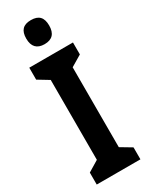

<svg xmlns="http://www.w3.org/2000/svg" viewBox="-238 -972 791 1016"><g transform="rotate(-30 157.5 -464.0)"><path d="M157 -928C109 -928 87 -904 87 -855C87 -806 111 -781 157 -781C204 -781 227 -806 227 -855C227 -903 206 -928 157 -928ZM291 0V-73L224 -113V-601L291 -641V-714H24V-641L90 -601V-113L24 -73V0Z"/></g></svg>

Font: Noto Sans Gurmukhi UI ExtraCondensed
Style: Bold
Weight: 700
Width: 2
Designer: Jelle Bosma - Monotype Design Team
Foundry: Monotype Imaging Inc.
Version: Version 2.004